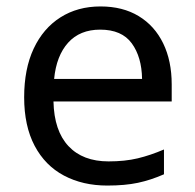

<svg xmlns="http://www.w3.org/2000/svg" viewBox="-20 -566 604 596"><path d="M292 -546Q361 -546 410.5 -516Q460 -486 486.5 -431.5Q513 -377 513 -304V-251H146Q148 -160 192.5 -112.5Q237 -65 317 -65Q368 -65 407.5 -74.5Q447 -84 489 -102V-25Q448 -7 408 1.5Q368 10 313 10Q237 10 178.5 -21Q120 -52 87.5 -113.5Q55 -175 55 -264Q55 -352 84.5 -415Q114 -478 167.5 -512Q221 -546 292 -546ZM291 -474Q228 -474 191.5 -433.5Q155 -393 148 -321H421Q420 -389 389 -431.5Q358 -474 291 -474Z"/></svg>

Font: Noto Sans Medefaidrin
Style: Regular
Weight: 400
Designer: Dalton Maag Ltd
Foundry: Dalton Maag Ltd
Version: Version 1.002; ttfautohint (v1.8.4.7-5d5b)